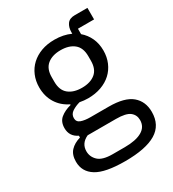

<svg xmlns="http://www.w3.org/2000/svg" viewBox="-191 -692 911 1010"><g transform="rotate(-30 264.0 -187.0)"><path d="M520 57Q520 137 457.5 174.5Q395 212 270 212Q149 212 96 179Q43 146 43 85Q43 43 65 19.5Q87 -4 125 -15V-26Q79 -48 79 -98Q79 -137 104 -157.5Q129 -178 168 -188V-192Q122 -214 96.5 -255Q71 -296 71 -350Q71 -389 85 -422Q99 -455 124.5 -478.5Q150 -502 185.5 -515Q221 -528 265 -528Q320 -528 363 -508V-517Q363 -547 377 -566.5Q391 -586 423 -586H500V-516H402V-483Q430 -459 445.5 -425.5Q461 -392 461 -350Q461 -311 447 -278Q433 -245 407.5 -221.5Q382 -198 346 -185Q310 -172 266 -172Q241 -172 216 -177Q190 -170 169 -156.5Q148 -143 148 -119Q148 -96 170 -88Q192 -80 227 -80H337Q433 -80 476.5 -43.5Q520 -7 520 57ZM445 63Q445 32 421.5 13.5Q398 -5 338 -5H166Q118 17 118 65Q118 99 143.5 123Q169 147 230 147H304Q371 147 408 126Q445 105 445 63ZM266 -236Q317 -236 347 -260.5Q377 -285 377 -336V-364Q377 -415 347 -439.5Q317 -464 266 -464Q215 -464 185 -439.5Q155 -415 155 -364V-336Q155 -285 185 -260.5Q215 -236 266 -236Z"/></g></svg>

Font: IBM Plex Sans KR
Style: Regular
Weight: 400
Designer: Mike Abbink; Paul van der Laan; Pieter van Rosmalen; Wujin Sim; Chorong Kim; Dohee Lee;
Foundry: Sandoll Inc.
Version: Version 1.001